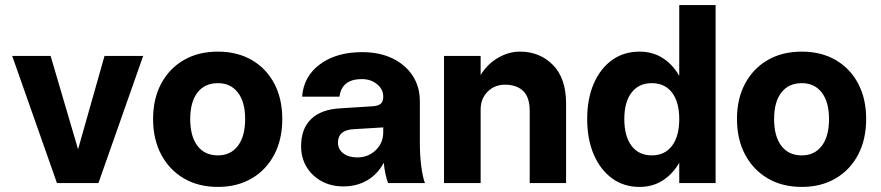

<svg xmlns="http://www.w3.org/2000/svg" viewBox="-20 -720 3463 755"><path d="M28 -500H179L287 -133L391 -500H543L367 0H204Z M582 -252Q582 -332 614 -391.5Q646 -451 703 -484Q760 -517 837 -517Q913 -517 970 -484Q1027 -451 1058.5 -391.5Q1090 -332 1090 -252Q1090 -172 1058.5 -112Q1027 -52 970 -18.5Q913 15 837 15Q760 15 703 -18.5Q646 -52 614 -112Q582 -172 582 -252ZM944 -252Q944 -319 915.5 -356Q887 -393 837 -393Q785 -393 756.5 -356Q728 -319 728 -252Q728 -184 756.5 -146.5Q785 -109 837 -109Q887 -109 915.5 -146.5Q944 -184 944 -252Z M1631 -158Q1631 -109 1636.5 -66.5Q1642 -24 1651 0H1506Q1494 -32 1489 -80Q1466 -36 1425 -11.5Q1384 13 1330 13Q1282 13 1244.5 -7.5Q1207 -28 1185.5 -63.5Q1164 -99 1164 -145Q1164 -214 1203.5 -252Q1243 -290 1318 -294L1443 -302Q1467 -303 1477 -312Q1487 -321 1487 -339V-341Q1487 -369 1462.5 -389Q1438 -409 1403 -409Q1324 -409 1315 -340H1168Q1174 -420 1238.5 -467.5Q1303 -515 1404 -515Q1472 -515 1523 -490.5Q1574 -466 1602.5 -422.5Q1631 -379 1631 -322ZM1309 -159Q1309 -133 1330 -117Q1351 -101 1385 -101Q1428 -101 1457.5 -129.5Q1487 -158 1487 -200V-219L1371 -212Q1309 -209 1309 -159Z M2063 -283Q2063 -338 2037 -362.5Q2011 -387 1966 -387Q1925 -387 1897.5 -359.5Q1870 -332 1870 -289V0H1726V-500H1870V-425Q1897 -469 1939 -493Q1981 -517 2024 -517Q2103 -517 2154.5 -464.5Q2206 -412 2206 -313V0H2063Z M2794 -700V0H2651V-80Q2625 -35 2585.5 -10Q2546 15 2495 15Q2433 15 2387 -18.5Q2341 -52 2315 -112Q2289 -172 2289 -252Q2289 -332 2315 -391.5Q2341 -451 2387 -484Q2433 -517 2495 -517Q2546 -517 2585.5 -492Q2625 -467 2651 -422V-700ZM2435 -252Q2435 -184 2463.5 -146.5Q2492 -109 2543 -109Q2594 -109 2622.5 -146.5Q2651 -184 2651 -252Q2651 -319 2622.5 -356Q2594 -393 2543 -393Q2492 -393 2463.5 -356Q2435 -319 2435 -252Z M2878 -252Q2878 -332 2910 -391.5Q2942 -451 2999 -484Q3056 -517 3133 -517Q3209 -517 3266 -484Q3323 -451 3354.5 -391.5Q3386 -332 3386 -252Q3386 -172 3354.5 -112Q3323 -52 3266 -18.5Q3209 15 3133 15Q3056 15 2999 -18.5Q2942 -52 2910 -112Q2878 -172 2878 -252ZM3240 -252Q3240 -319 3211.5 -356Q3183 -393 3133 -393Q3081 -393 3052.5 -356Q3024 -319 3024 -252Q3024 -184 3052.5 -146.5Q3081 -109 3133 -109Q3183 -109 3211.5 -146.5Q3240 -184 3240 -252Z"/></svg>

Font: Overused Grotesk
Style: Bold
Weight: 700
Version: Version 0.003